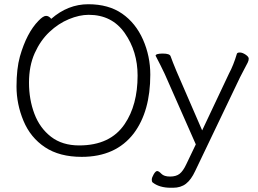

<svg xmlns="http://www.w3.org/2000/svg" viewBox="-20 -728 1221 907"><path d="M715 -465Q716 -475 749 -475Q782 -475 786 -462Q794 -439 814 -391L935 -112L1062 -381Q1083 -420 1099 -474Q1101 -480 1113 -480Q1125 -480 1140 -470Q1155 -460 1155 -451Q1155 -442 1150 -432Q1145 -422 1134 -401.5Q1123 -381 1114 -363L902 80Q883 121 858.5 140Q834 159 797 159H787Q732 159 700 133Q697 130 697 120.5Q697 111 706 95.5Q715 80 722.5 80Q730 80 742.5 93Q755 106 783.5 106Q812 106 828.5 93Q845 80 860 48L905 -46L758 -379Q735 -427 726 -443.5Q717 -460 715 -465ZM222 -639Q301 -708 397 -708Q493 -708 557 -663.5Q621 -619 655.5 -541Q690 -463 690 -375Q690 -202 612 -98Q527 13 366 13Q261 13 192.5 -32.5Q124 -78 91 -157Q58 -236 58 -319.5Q58 -403 74 -461Q106 -573 162 -630Q184 -653 197.5 -653Q211 -653 222 -639ZM354 -41Q501 -41 569 -142Q630 -232 630 -371Q630 -485 569.5 -571.5Q509 -658 399 -658Q355 -658 305.5 -637.5Q256 -617 213.5 -577Q171 -537 144 -477Q117 -417 117 -337.5Q117 -258 142.5 -190.5Q168 -123 221 -82Q274 -41 354 -41Z"/></svg>

Font: ToneOZ-Pinyin-WenKai-Light
Style: Light
Weight: 300
Designer: Fontworks Inc.
Foundry: ToneOZ
Version: Version 0.240331